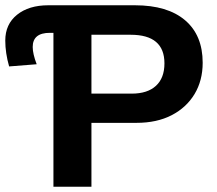

<svg xmlns="http://www.w3.org/2000/svg" viewBox="-20 -708 822 728"><path d="M491.7 -688Q615.2 -688 681.9 -631.1Q748.5 -574.2 748.5 -470.2Q748.5 -402.8 717.8 -351.6Q687 -300.3 630.9 -271.2Q574.7 -242.2 497.6 -242.2H326.7V0H182.6V-583.5H168.9Q104 -583.5 104 -529.8Q104 -503.9 119.1 -464.4L14.6 -456.1Q0 -507.3 0 -554.2Q0 -616.2 44.7 -652.1Q89.4 -688 163.1 -688ZM603.5 -467.8Q603.5 -576.2 475.6 -576.2H326.7V-353H479.5Q539.1 -353 571.3 -382.6Q603.5 -412.1 603.5 -467.8Z"/></svg>

Font: Arimo
Style: Bold
Weight: 700
Designer: Steve Matteson
Foundry: Monotype Imaging Inc.
Version: Version 1.33